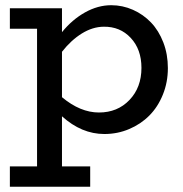

<svg xmlns="http://www.w3.org/2000/svg" viewBox="-20 -503 708 741"><path d="M409.2 -482.9Q453.1 -482.9 493.2 -465.1Q533.2 -447.3 563 -416Q592.8 -384.8 610.4 -339.1Q627.9 -293.5 627.9 -240.2Q627.9 -185.5 608.6 -137.9Q589.4 -90.3 556.4 -57.1Q523.4 -23.9 478.5 -4.9Q433.6 14.2 382.8 14.2Q294.9 14.2 219.2 -54.2V139.2H328.1V217.8H18.1V139.2H123V-392.1H18.1V-471.2H219.2V-378.9Q258.3 -427.2 308.1 -455.1Q357.9 -482.9 409.2 -482.9ZM525.9 -241.2Q525.9 -312.5 484.6 -356.7Q443.4 -400.9 379.9 -399.9Q337.4 -399.4 295.9 -373.8Q254.4 -348.1 219.2 -303.2V-127.9Q290 -68.8 361.8 -68.8Q433.6 -68.8 479.7 -117.2Q525.9 -165.5 525.9 -241.2Z"/></svg>

Font: BioRhyme
Style: Regular
Weight: 400
Designer: Aoife Mooney
Foundry: Aoife Mooney Type
Version: Version 1.500;PS 001.500;hotconv 1.0.88;makeotf.lib2.5.64775